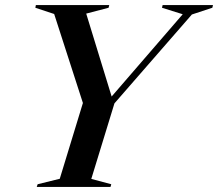

<svg xmlns="http://www.w3.org/2000/svg" viewBox="-20 -735 858 755"><path d="M698.5 -679 617 -704.5 619.5 -715H817.5L815 -704.5L734.5 -678L430 -328.5L339 -31.5L417.5 -10.5L414.5 0H124.5L128 -10.5L215 -32L306 -330L193 -680L119 -704.5L121 -715H409.5L407 -704.5L319 -681.5L419 -355.5Z"/></svg>

Font: Newsreader Display Medium
Style: Italic
Weight: 500
Italic angle: -17°
Designer: Hugues Gentile
Foundry: Production Type
Version: Version 1.001